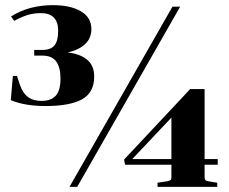

<svg xmlns="http://www.w3.org/2000/svg" viewBox="-20 -726 890 746"><path d="M215 -421Q215 -464 198.5 -487Q182 -510 144 -510H113V-532H145Q177 -532 191.5 -549.5Q206 -567 206 -606Q206 -675 139 -675Q110 -675 86.5 -667.5Q63 -660 35 -645L23 -662Q92 -706 186 -706Q254 -706 294.5 -682Q335 -658 335 -613Q335 -544 243 -522Q291 -517 318.5 -494Q346 -471 346 -429Q346 -366 298.5 -340Q251 -314 157 -314Q76 -314 22 -337L30 -431H46Q56 -397 65.5 -377.5Q75 -358 93 -346Q111 -334 142 -334Q178 -334 196.5 -354Q215 -374 215 -421ZM680 -700 280 0H250L650 -700ZM466 -86 462 -106 719 -380H775V-108H826V-86H775V-37Q775 -30 778 -26.5Q781 -23 788 -22L824 -16V0H592V-16L631 -22Q640 -24 643 -27Q646 -30 646 -38V-86ZM646 -108V-269L494 -108Z"/></svg>

Font: Chonburi
Style: Regular
Weight: 400
Designer: Thanarat Vachiruckul and Stawix Ruecha
Foundry: Cadson Demak & Katatrad
Version: Version 1.000